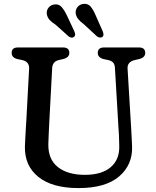

<svg xmlns="http://www.w3.org/2000/svg" viewBox="-20 -942 796 979"><path d="M584 -292 566 -596Q565 -614.5 556.5 -623.2Q548 -632 531 -636L509 -640.5Q478.5 -648.5 478.5 -672Q478.5 -700 510.5 -700H688.5Q720.5 -700 720.5 -672Q720.5 -649 690 -641L668 -636Q628 -626.5 630.5 -592L648.5 -292.5Q650 -267.5 651.2 -243.8Q652.5 -220 653.5 -194.5Q656.5 -101.5 587.2 -42.2Q518 17 380.5 17Q246.5 17 175.8 -39.8Q105 -96.5 107 -195Q107.5 -210.5 108.8 -234.5Q110 -258.5 111.5 -283Q113 -307.5 114 -324L128.5 -592Q130 -628 92 -636L70 -640.5Q39.5 -647.5 39.5 -672Q39.5 -700 71 -700H301.5Q333.5 -700 333.5 -672Q333.5 -649 302.5 -641L280.5 -636Q247.5 -628.5 246 -594L231.5 -323Q229.5 -288.5 228.5 -260.5Q227.5 -232.5 226.5 -209Q224.5 -130.5 274.5 -90.5Q324.5 -50.5 413 -50.5Q499.5 -50.5 545.2 -90.2Q591 -130 588 -201Q587.5 -233.5 586.5 -253.8Q585.5 -274 584 -292ZM467.5 -864.5 503.5 -783Q507 -774.5 507.5 -767Q508 -759.5 502.5 -754Q496.5 -749.5 488.8 -750.5Q481 -751.5 474.5 -756.5L408 -818Q389.5 -831.5 379 -844.5Q368.5 -857.5 366 -873.5Q364 -891.5 374.8 -905.5Q385.5 -919.5 404.5 -922Q428.5 -925 442.2 -908.5Q456 -892 467.5 -864.5ZM320.5 -864.5 358.5 -783.5Q362 -775.5 363 -768Q364 -760.5 358.5 -755Q347.5 -744.5 330.5 -756L263.5 -816Q244.5 -828 233.2 -840.2Q222 -852.5 219 -869Q216 -887 226.2 -901.2Q236.5 -915.5 255 -919Q279 -923 293.2 -907.2Q307.5 -891.5 320.5 -864.5Z"/></svg>

Font: Fraunces 9pt S100
Style: Regular
Weight: 400
Version: Version 1.000; ttfautohint (v1.8.3)